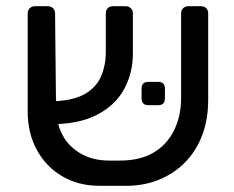

<svg xmlns="http://www.w3.org/2000/svg" viewBox="-20 -591 752 617"><path d="M361 -75Q426 -74 470.5 -99Q515 -124 538.5 -170.5Q562 -217 562 -277V-548Q562 -558 568.5 -564.5Q575 -571 585 -571H627Q637 -571 643 -564.5Q649 -558 649 -548V-270Q649 -206 629 -154.5Q609 -103 572 -66.5Q535 -30 484.5 -11Q434 8 373 6H298Q233 6 181 -24Q129 -54 99 -108Q69 -162 69 -233V-548Q69 -558 75.5 -564.5Q82 -571 92 -571H134Q144 -571 150.5 -564.5Q157 -558 157 -548L160 -253Q160 -167 208 -121Q256 -75 330 -75ZM139 -192 137 -265Q211 -266 250 -287.5Q289 -309 304.5 -345Q320 -381 320 -424V-548Q320 -558 326 -564.5Q332 -571 343 -571H384Q394 -571 400.5 -564.5Q407 -558 407 -548V-420Q407 -355 378 -303Q349 -251 289.5 -221Q230 -191 139 -192ZM457 -253Q435 -253 435 -275V-306Q435 -328 457 -328H488Q510 -328 510 -306V-275Q510 -253 488 -253Z"/></svg>

Font: RubikRegular
Style: Regular
Weight: 400
Designer: Hubert and Fischer
Foundry: Hubert and Fischer
Version: Version 2.300;gftools[0.9.30]